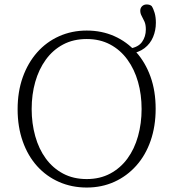

<svg xmlns="http://www.w3.org/2000/svg" viewBox="-20 -826 777 861"><path d="M369 15Q302 15 245 -10Q188 -35 146.5 -81Q105 -127 82 -192Q59 -257 59 -336Q59 -415 82 -479.5Q105 -544 146.5 -591Q188 -638 245 -663.5Q302 -689 369 -689Q436 -689 492.5 -664Q549 -639 590.5 -592.5Q632 -546 655 -482Q678 -418 678 -338Q678 -260 655.5 -195Q633 -130 591 -83Q549 -36 492.5 -10.5Q436 15 369 15ZM369 -23Q428 -23 474 -47.5Q520 -72 551.5 -115Q583 -158 599 -215.5Q615 -273 615 -337Q615 -402 599 -458.5Q583 -515 551.5 -558.5Q520 -602 474 -626.5Q428 -651 369 -651Q309 -651 263 -626.5Q217 -602 185.5 -558.5Q154 -515 138 -458.5Q122 -402 122 -337Q122 -273 138 -215.5Q154 -158 185.5 -115Q217 -72 263 -47.5Q309 -23 369 -23ZM560 -584V-608Q600 -614 617 -638Q634 -662 634 -694Q634 -716 627.5 -730Q621 -744 615 -755Q609 -766 609 -778Q609 -790 617 -798Q625 -806 638 -806Q644 -806 649.5 -804.5Q655 -803 660 -799Q668 -787 673.5 -768Q679 -749 679 -724Q679 -690 666.5 -660Q654 -630 628 -610Q602 -590 560 -584Z"/></svg>

Font: Source Serif 4 Light
Style: Regular
Weight: 300
Designer: Frank Grießhammer
Foundry: Adobe Systems Incorporated
Version: Version 4.004;hotconv 1.0.116;makeotfexe 2.5.65601